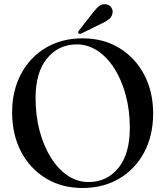

<svg xmlns="http://www.w3.org/2000/svg" viewBox="-20 -900 804 934"><path d="M381.5 -713.5Q483.5 -713.5 560.8 -666.2Q638 -619 681.5 -536.5Q725 -454 725 -348Q725 -241 681.5 -159.2Q638 -77.5 560.5 -31.5Q483 14.5 381 14.5Q280 14.5 202.8 -32.8Q125.5 -80 82.2 -162.8Q39 -245.5 39 -353Q39 -459 82.5 -540.5Q126 -622 203.2 -667.8Q280.5 -713.5 381.5 -713.5ZM611.5 -278Q611.5 -363 591.8 -436.8Q572 -510.5 536.8 -566.2Q501.5 -622 454.5 -653Q407.5 -684 354 -684Q264.5 -684 208.8 -615.8Q153 -547.5 153 -423.5Q153 -337.5 172.8 -263.2Q192.5 -189 227.8 -133Q263 -77 309.5 -45.8Q356 -14.5 410 -14.5Q500.5 -14.5 556 -83Q611.5 -151.5 611.5 -278ZM432 -838.5Q448 -859.5 463 -870.8Q478 -882 496 -879Q513 -876.5 521.5 -863.5Q530 -850.5 527.5 -837.5Q525 -818.5 510.5 -807Q496 -795.5 475.5 -786L375.5 -737Q366 -733 361.5 -738.5Q357.5 -743 364 -751.5Z"/></svg>

Font: Fraunces 72pt S000
Style: Regular
Weight: 400
Version: Version 1.000; ttfautohint (v1.8.3)